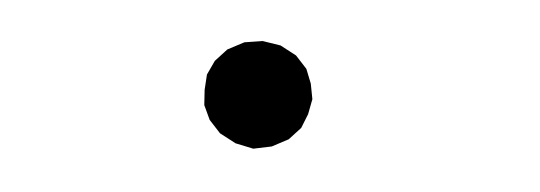

<svg xmlns="http://www.w3.org/2000/svg" viewBox="-26 -492 551 196"><g transform="rotate(5 250.0 -394.0)"><path d="M202.1 -351.6 190.4 -364.3 183.6 -378.9 182.6 -394.5 183.6 -410.2 190.4 -424.8 202.1 -437.5 218.8 -446.3 237.3 -449.2 255.9 -446.3 272.5 -437.5 284.2 -424.8 290 -410.2 293 -394.5 290 -378.9 284.2 -364.3 272.5 -351.6 255.9 -342.8 237.3 -338.9 218.8 -342.8Z"/></g></svg>

Font: B2 Hana
Style: Regular
Weight: 500
Version: 2020-08-05; (max)